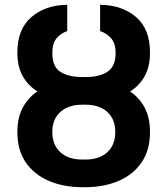

<svg xmlns="http://www.w3.org/2000/svg" viewBox="-20 -780 707 810"><path d="M339.8 -455.1Q398.4 -454.6 433.1 -477.1Q467.8 -499.5 467.8 -556.2Q467.8 -596.2 449.5 -617.7Q431.2 -639.2 402.3 -648.9V-759.8Q494.6 -758.8 553.7 -708.3Q612.8 -657.7 612.8 -558.6Q612.8 -499 590.3 -458.7Q567.9 -418.5 528.8 -394Q568.4 -367.7 590.6 -325.2Q612.8 -282.7 612.8 -223.1Q612.8 -147 577.4 -95Q542 -43 480 -16.6Q418 9.8 338.9 9.8H328.1Q249 9.8 186.8 -16.6Q124.5 -43 88.9 -94.7Q53.2 -146.5 53.2 -223.1Q53.2 -282.7 75.7 -325.2Q98.1 -367.7 137.7 -394.5Q98.1 -418.9 75.7 -459.2Q53.2 -499.5 53.2 -558.6Q53.2 -656.7 112.3 -707.8Q171.4 -758.8 263.7 -759.8V-648.9Q235.4 -639.2 218 -617.7Q200.7 -596.2 200.7 -556.2Q200.7 -499 234.4 -477.1Q268.1 -455.1 326.7 -455.1ZM338.9 -338.4H328.1Q268.6 -338.4 234.6 -307.6Q200.7 -276.9 200.7 -223.1Q200.7 -168.9 234.4 -137.9Q268.1 -106.9 328.1 -106.9H338.9Q399.4 -106.9 432.9 -137.9Q466.3 -168.9 466.3 -223.1Q466.3 -276.9 432.9 -307.6Q399.4 -338.4 338.9 -338.4Z"/></svg>

Font: Inter
Style: Bold
Weight: 700
Designer: Rasmus Andersson
Foundry: rsms
Version: Version 4.001;git-9221beed3